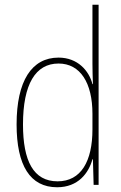

<svg xmlns="http://www.w3.org/2000/svg" viewBox="-20 -780 512 810"><path d="M221 10C310 10 354 -50 370 -108H372L375 0H396V-760H370V-511C370 -483 371 -456 372 -425H370C356 -481 308 -537 227 -537C114 -537 50 -439 50 -255C50 -82 107 10 221 10ZM223 -15C121 -15 77 -101 77 -255C77 -425 130 -512 227 -512C319 -512 370 -430 370 -300V-234C370 -100 322 -15 223 -15Z"/></svg>

Font: Noto Sans Hebrew Condensed Thin
Style: Regular
Weight: 100
Width: 3
Designer: Monotype Design Team
Foundry: Monotype Imaging Inc.
Version: Version 2.004